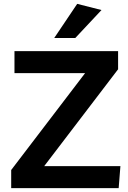

<svg xmlns="http://www.w3.org/2000/svg" viewBox="-20 -975 663 995"><path d="M38 0V-94L421 -596H55V-710H592V-616L209 -114H604L595 0ZM261 -778 380 -955 506 -923 370 -778Z"/></svg>

Font: Livvic SemiBold
Style: Regular
Weight: 600
Designer: Jacques Le Bailly, Baron von Fonthausen
Version: Version 1.001; ttfautohint (v1.8.2)